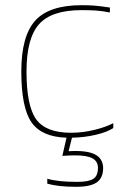

<svg xmlns="http://www.w3.org/2000/svg" viewBox="-20 -524 494 739"><path d="M377 122Q377 161 352.5 178Q328 195 273 195Q238 195 211 192Q184 189 162 183V164Q183 170 211.5 173Q240 176 277 176Q321 176 339 164.5Q357 153 357 122Q357 97 336 85.5Q315 74 269 74Q259 74 246 74.5Q233 75 220 76L236 6Q140 3 101 -53.5Q62 -110 62 -249Q62 -385 115.5 -444.5Q169 -504 294 -504Q320 -504 341.5 -502.5Q363 -501 403 -495V-476Q372 -482 348.5 -483.5Q325 -485 294 -485Q178 -485 130 -430.5Q82 -376 82 -249Q82 -116 119.5 -64.5Q157 -13 253 -13Q298 -13 343 -24Q388 -35 416 -50V-31Q391 -15 348 -5Q305 5 257 6L244 58Q312 54 344 69.5Q376 85 377 122Z"/></svg>

Font: Blinker Thin
Style: Regular
Weight: 100
Designer: Juergen Huber
Foundry: supertype
Version: Version 1.017;hotconv 1.0.117;makeotfexe 2.5.65602